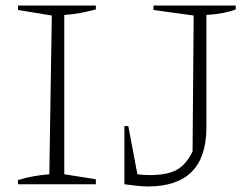

<svg xmlns="http://www.w3.org/2000/svg" viewBox="-20 -665 904 693"><path d="M45 0V-15Q74 -24 102.5 -29Q131 -34 158 -36L167 -609L45 -629V-645H326V-631Q300 -624 271.5 -618.5Q243 -613 212 -611V-36L326 -18V0ZM429 0V-210H443L476 -36Q499 -33 520 -33Q584 -33 618 -52Q652 -71 675 -118L679 -609L534 -629V-645H831V-631Q810 -623 784 -618Q758 -613 725 -611V-205Q725 8 514 8Q494 8 473 5.5Q452 3 429 0Z"/></svg>

Font: Piazzolla ExtraLight
Style: Regular
Weight: 200
Designer: Juan Pablo del Peral
Foundry: Huerta Tipografica
Version: Version 1.330